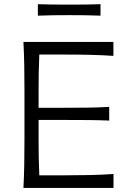

<svg xmlns="http://www.w3.org/2000/svg" viewBox="-20 -918 634 938"><path d="M94.5 0Q97.5 -60 98.5 -115.2Q99.5 -170.5 99.5 -236.5V-475Q99.5 -541 98.5 -597Q97.5 -653 94.5 -713H534V-645Q483 -648.5 424.5 -650Q366 -651.5 287 -651.5H172Q170 -606.5 169.2 -561.8Q168.5 -517 168.5 -465.5V-391.5H294.5Q364.5 -391.5 415.2 -392.2Q466 -393 513.5 -396V-329Q463 -331 412.5 -331.5Q362 -332 293.5 -332H168.5V-246.5Q168.5 -195.5 169.2 -151Q170 -106.5 172 -61.5H293Q360 -61.5 419.5 -62.8Q479 -64 534.5 -68V0ZM165 -841.5V-897.5Q199.5 -896 237.8 -895.8Q276 -895.5 318 -895.5Q360 -895.5 398.2 -895.8Q436.5 -896 471 -897.5V-841.5Q436.5 -843 398.2 -843.5Q360 -844 318 -844Q276 -844 237.8 -843.5Q199.5 -843 165 -841.5Z"/></svg>

Font: Commissioner Flair Light
Style: Regular
Weight: 300
Designer: Kostas Bartsokas
Foundry: Kostas Bartsokas
Version: Version 1.000; ttfautohint (v1.8.3)